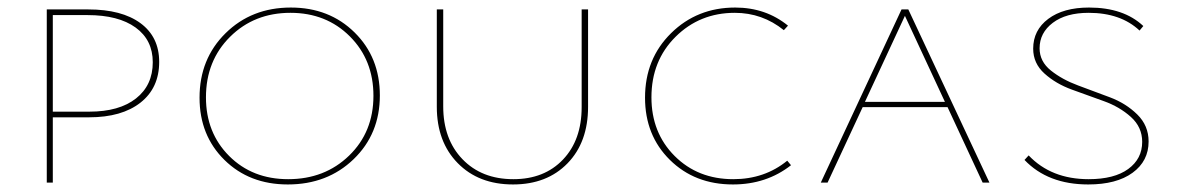

<svg xmlns="http://www.w3.org/2000/svg" viewBox="-20 -484 3122 509"><path d="M214 -459Q303 -459 352.5 -422.5Q402 -386 402 -320Q402 -251 352.5 -212Q303 -173 216 -173H120V0H104V-459ZM217 -188Q296 -188 340.5 -223Q385 -258 385 -319Q385 -378 339.5 -411Q294 -444 212 -444H120V-188Z M743 5Q641 5 575 -60Q509 -125 509 -225Q509 -328 578 -396Q647 -464 751 -464Q853 -464 920 -398Q987 -332 987 -231Q987 -129 917.5 -62Q848 5 743 5ZM744 -9Q841 -9 905.5 -71.5Q970 -134 970 -230Q970 -325 907.5 -387.5Q845 -450 750 -450Q654 -450 590 -386.5Q526 -323 526 -226Q526 -132 587.5 -70.5Q649 -9 744 -9Z M1340 5Q1249 5 1193.5 -51.5Q1138 -108 1138 -201V-459H1155V-202Q1155 -115 1206 -62Q1257 -9 1341 -9Q1423 -9 1472.5 -61Q1522 -113 1522 -200V-459H1539V-201Q1539 -107 1484.5 -51Q1430 5 1340 5Z M1923 5Q1822 5 1756 -60Q1690 -125 1690 -225Q1690 -328 1759 -396Q1828 -464 1929 -464Q2010 -464 2069 -416L2058 -404Q2001 -450 1928 -450Q1835 -450 1771 -386.5Q1707 -323 1707 -226Q1707 -132 1768.5 -70.5Q1830 -9 1924 -9Q2007 -9 2067 -58L2077 -46Q2012 5 1923 5Z M2585 0 2492 -200H2267L2174 0H2156L2370 -459H2388L2603 0ZM2273 -214H2485L2379 -442Z M3008 -108Q3008 -147 2978 -174Q2948 -201 2906 -216Q2864 -231 2821.5 -246.5Q2779 -262 2749 -289Q2719 -316 2719 -355Q2719 -404 2759 -434Q2799 -464 2867 -464Q2959 -464 3011 -415L3001 -403Q2951 -450 2866 -450Q2806 -450 2771 -423.5Q2736 -397 2736 -356Q2736 -321 2766 -297Q2796 -273 2838 -257.5Q2880 -242 2922.5 -226Q2965 -210 2995 -180.5Q3025 -151 3025 -109Q3025 -57 2982.5 -26Q2940 5 2865 5Q2758 5 2696 -60L2707 -72Q2767 -9 2866 -9Q2934 -9 2971 -36Q3008 -63 3008 -108Z"/></svg>

Font: EauTestSC Thin
Style: Regular
Weight: 250
Designer: Christian Thalmann (Catharsis Fonts)
Version: Version 0.001;PS 000.001;hotconv 1.0.88;makeotf.lib2.5.64775